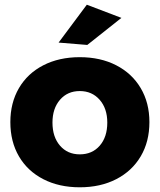

<svg xmlns="http://www.w3.org/2000/svg" viewBox="-20 -790 678 816"><path d="M615 -271Q615 -188 578 -125.5Q541 -63 474 -28.5Q407 6 319 6Q231 6 164 -28.5Q97 -63 60.5 -125.5Q24 -188 24 -271Q24 -353 60.5 -415.5Q97 -478 164 -512.5Q231 -547 319 -547Q407 -547 474 -512.5Q541 -478 578 -415.5Q615 -353 615 -271ZM203 -269Q203 -208 235 -171Q267 -134 319 -134Q372 -134 404 -171Q436 -208 436 -269Q436 -329 403.5 -366Q371 -403 319 -403Q267 -403 235 -366Q203 -329 203 -269ZM349 -770 496 -714 351 -599 229 -609Z"/></svg>

Font: Montserrat arm2
Style: Bold
Weight: 700
Designer: Julieta Ulanovsky
Foundry: Julieta Ulanovsky
Version: Version 6.000